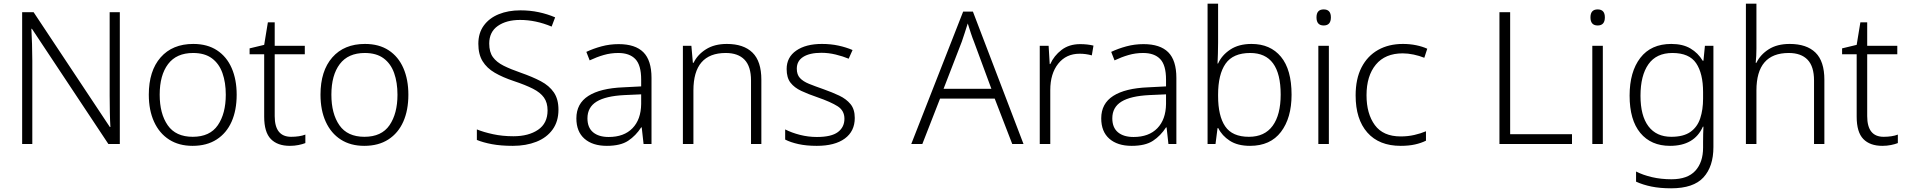

<svg xmlns="http://www.w3.org/2000/svg" viewBox="-20 -780 10325 1040"><path d="M629 0H567L153 -624H150Q152 -585 153.5 -541.5Q155 -498 155 -451V0H100V-714H162L575 -92H578Q576 -123 575 -171Q574 -219 574 -261V-714H629Z M1262 -267Q1262 -183 1234.5 -121Q1207 -59 1153.5 -24.5Q1100 10 1023 10Q949 10 896 -24Q843 -58 814.5 -120.5Q786 -183 786 -267Q786 -396 850 -469Q914 -542 1027 -542Q1103 -542 1155.5 -507.5Q1208 -473 1235 -411Q1262 -349 1262 -267ZM845 -267Q845 -164 888.5 -101.5Q932 -39 1024 -39Q1117 -39 1160 -102Q1203 -165 1203 -267Q1203 -333 1185 -384Q1167 -435 1128 -464Q1089 -493 1026 -493Q936 -493 890.5 -433Q845 -373 845 -267Z M1557 -39Q1579 -39 1599 -42Q1619 -45 1634 -51V-5Q1619 1 1597 5.5Q1575 10 1550 10Q1483 10 1447 -27Q1411 -64 1411 -148V-486H1332V-518L1411 -537L1431 -659H1468V-532H1631V-486H1468V-151Q1468 -39 1557 -39Z M2192 -267Q2192 -183 2164.5 -121Q2137 -59 2083.5 -24.5Q2030 10 1953 10Q1879 10 1826 -24Q1773 -58 1744.5 -120.5Q1716 -183 1716 -267Q1716 -396 1780 -469Q1844 -542 1957 -542Q2033 -542 2085.5 -507.5Q2138 -473 2165 -411Q2192 -349 2192 -267ZM1775 -267Q1775 -164 1818.5 -101.5Q1862 -39 1954 -39Q2047 -39 2090 -102Q2133 -165 2133 -267Q2133 -333 2115 -384Q2097 -435 2058 -464Q2019 -493 1956 -493Q1866 -493 1820.5 -433Q1775 -373 1775 -267Z M3005 -186Q3005 -122 2973 -78Q2941 -34 2885 -12Q2829 10 2758 10Q2693 10 2645 1Q2597 -8 2563 -22V-79Q2600 -64 2651 -53Q2702 -42 2761 -42Q2843 -42 2894.5 -77Q2946 -112 2946 -182Q2946 -224 2926.5 -251.5Q2907 -279 2866.5 -299.5Q2826 -320 2763 -341Q2703 -361 2660 -386Q2617 -411 2594 -448.5Q2571 -486 2571 -543Q2571 -601 2600.5 -641.5Q2630 -682 2681.5 -703Q2733 -724 2799 -724Q2851 -724 2898 -714Q2945 -704 2987 -686L2968 -636Q2882 -672 2797 -672Q2723 -672 2676.5 -639.5Q2630 -607 2630 -544Q2630 -498 2650 -470.5Q2670 -443 2708 -424Q2746 -405 2801 -386Q2864 -364 2909.5 -340Q2955 -316 2980 -279.5Q3005 -243 3005 -186Z M3331 -541Q3421 -541 3465 -497Q3509 -453 3509 -358V0H3466L3456 -90H3453Q3424 -45 3382.5 -17.5Q3341 10 3267 10Q3190 10 3146 -28.5Q3102 -67 3102 -139Q3102 -219 3167 -260.5Q3232 -302 3356 -307L3453 -312V-349Q3453 -427 3421.5 -460Q3390 -493 3329 -493Q3288 -493 3250 -482Q3212 -471 3174 -453L3156 -499Q3194 -517 3238.5 -529Q3283 -541 3331 -541ZM3363 -265Q3261 -260 3211.5 -229.5Q3162 -199 3162 -139Q3162 -89 3192.5 -63.5Q3223 -38 3277 -38Q3360 -38 3406 -85.5Q3452 -133 3453 -217V-269Z M3917 -542Q4008 -542 4056 -495Q4104 -448 4104 -348V0H4048V-344Q4048 -420 4013 -456.5Q3978 -493 3911 -493Q3736 -493 3736 -290V0H3679V-532H3725L3733 -440H3737Q3758 -484 3804 -513Q3850 -542 3917 -542Z M4610 -141Q4610 -69 4556 -29.5Q4502 10 4404 10Q4348 10 4305 0.5Q4262 -9 4233 -24V-79Q4268 -61 4313 -49.5Q4358 -38 4405 -38Q4483 -38 4518.5 -64.5Q4554 -91 4554 -137Q4554 -181 4517 -204.5Q4480 -228 4408 -253Q4358 -270 4320.5 -287.5Q4283 -305 4262 -332Q4241 -359 4241 -406Q4241 -470 4293 -506Q4345 -542 4432 -542Q4480 -542 4521.5 -533Q4563 -524 4598 -509L4577 -462Q4546 -475 4507 -484.5Q4468 -494 4429 -494Q4366 -494 4331 -472Q4296 -450 4296 -408Q4296 -376 4313 -357.5Q4330 -339 4362 -326Q4394 -313 4440 -297Q4488 -280 4526 -262Q4564 -244 4587 -216Q4610 -188 4610 -141Z M5463 0 5368 -246H5072L4976 0H4916L5197 -717H5250L5524 0ZM5255 -556Q5249 -570 5239 -600Q5229 -630 5222 -653Q5214 -626 5205 -600Q5196 -574 5190 -555L5091 -299H5350Z M5831 -541Q5870 -541 5903 -533L5894 -480Q5862 -489 5828 -489Q5755 -489 5712 -435Q5669 -381 5669 -292V0H5612V-532H5660L5666 -433H5669Q5689 -478 5730 -509.5Q5771 -541 5831 -541Z M6174 -541Q6264 -541 6308 -497Q6352 -453 6352 -358V0H6309L6299 -90H6296Q6267 -45 6225.5 -17.5Q6184 10 6110 10Q6033 10 5989 -28.5Q5945 -67 5945 -139Q5945 -219 6010 -260.5Q6075 -302 6199 -307L6296 -312V-349Q6296 -427 6264.5 -460Q6233 -493 6172 -493Q6131 -493 6093 -482Q6055 -471 6017 -453L5999 -499Q6037 -517 6081.5 -529Q6126 -541 6174 -541ZM6206 -265Q6104 -260 6054.5 -229.5Q6005 -199 6005 -139Q6005 -89 6035.5 -63.5Q6066 -38 6120 -38Q6203 -38 6249 -85.5Q6295 -133 6296 -217V-269Z M6578 -550Q6578 -521 6577 -488.5Q6576 -456 6575 -436H6578Q6598 -481 6644 -511.5Q6690 -542 6759 -542Q6861 -542 6918.5 -472.5Q6976 -403 6976 -267Q6976 -141 6918.5 -65.5Q6861 10 6751 10Q6684 10 6641.5 -17.5Q6599 -45 6579 -86H6575L6564 0H6521V-760H6578ZM6752 -493Q6659 -493 6618.5 -435Q6578 -377 6578 -267V-260Q6578 -152 6616.5 -95.5Q6655 -39 6745 -39Q6830 -39 6873.5 -98.5Q6917 -158 6917 -268Q6917 -493 6752 -493Z M7150 -729Q7189 -729 7189 -686Q7189 -642 7150 -642Q7111 -642 7111 -686Q7111 -729 7150 -729ZM7178 -532V0H7121V-532Z M7567 10Q7450 10 7386.5 -62Q7323 -134 7323 -263Q7323 -353 7355 -415Q7387 -477 7444.5 -509.5Q7502 -542 7579 -542Q7617 -542 7651 -535Q7685 -528 7711 -516L7695 -467Q7668 -478 7637 -484.5Q7606 -491 7578 -491Q7483 -491 7432.5 -430Q7382 -369 7382 -264Q7382 -164 7427 -102.5Q7472 -41 7567 -41Q7606 -41 7641 -49Q7676 -57 7704 -69V-18Q7678 -5 7644.5 2.5Q7611 10 7567 10Z M8102 0V-714H8160V-53H8495V0Z M8634 -729Q8673 -729 8673 -686Q8673 -642 8634 -642Q8595 -642 8595 -686Q8595 -729 8634 -729ZM8662 -532V0H8605V-532Z M9033 -542Q9095 -542 9136.5 -517.5Q9178 -493 9203 -451H9207L9215 -532H9261V17Q9261 122 9207 181Q9153 240 9032 240Q8972 240 8925.5 230.5Q8879 221 8842 204V149Q8879 168 8928 179.5Q8977 191 9034 191Q9121 191 9163 145Q9205 99 9205 20V-11Q9205 -32 9205.5 -53.5Q9206 -75 9207 -94H9204Q9158 10 9026 10Q8923 10 8865 -60Q8807 -130 8807 -262Q8807 -391 8865 -466.5Q8923 -542 9033 -542ZM9039 -493Q8952 -493 8909 -432Q8866 -371 8866 -261Q8866 -153 8909 -96Q8952 -39 9033 -39Q9099 -39 9136.5 -65.5Q9174 -92 9189.5 -139Q9205 -186 9205 -246V-281Q9205 -382 9167.5 -437.5Q9130 -493 9039 -493Z M9494 -517Q9494 -496 9493 -477Q9492 -458 9490 -440H9494Q9515 -484 9560.5 -513Q9606 -542 9674 -542Q9766 -542 9814 -495Q9862 -448 9862 -348V0H9806V-344Q9806 -420 9771 -456.5Q9736 -493 9669 -493Q9494 -493 9494 -290V0H9437V-760H9494Z M10183 -39Q10205 -39 10225 -42Q10245 -45 10260 -51V-5Q10245 1 10223 5.5Q10201 10 10176 10Q10109 10 10073 -27Q10037 -64 10037 -148V-486H9958V-518L10037 -537L10057 -659H10094V-532H10257V-486H10094V-151Q10094 -39 10183 -39Z"/></svg>

Font: Noto Sans Arabic Light
Style: Regular
Weight: 300
Designer: Monotype Design Team, Nadine Chahine, Nizar Qandah and Khaled Hosny
Foundry: Monotype Imaging Inc.
Version: Version 2.012; ttfautohint (v1.8.4.7-5d5b)